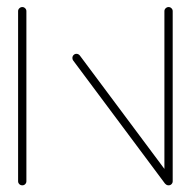

<svg xmlns="http://www.w3.org/2000/svg" viewBox="-20 -539 554 558"><path d="M44.8 -0.4Q39.6 -0.4 36.1 -3.9Q32.6 -7.4 32.6 -12.2V-506.7Q32.6 -511.5 36.3 -515Q40 -518.5 44.8 -518.5Q49.6 -518.5 53.1 -515Q56.7 -511.5 56.7 -506.7V-12.2Q56.7 -7.4 53.3 -3.9Q50 -0.4 44.8 -0.4ZM190.4 -370.4Q190.4 -375.6 193.9 -379.1Q197.4 -382.6 202.2 -382.6Q207.8 -382.6 211.9 -377.8L479.3 -19.3L460 -4.8L192.6 -363.3Q190.4 -366.3 190.4 -370.4ZM470 -0.4Q464.8 -0.4 461.3 -3.9Q457.8 -7.4 457.8 -12.2V-506.7Q457.8 -511.5 461.5 -515Q465.2 -518.5 470 -518.5Q474.8 -518.5 478.3 -515Q481.9 -511.5 481.9 -506.7V-12.2Q481.9 -7.4 478.5 -3.9Q475.2 -0.4 470 -0.4Z"/></svg>

Font: 26F Galaxy Hebrew Thin
Style: Regular
Weight: 100
Designer: C₂₉H₂₅N₃O₅
Version: Version 1.000